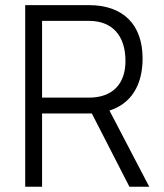

<svg xmlns="http://www.w3.org/2000/svg" viewBox="-20 -713 626 733"><path d="M76.2 0H140.6V-279.8H319.8C323.7 -279.8 327.1 -279.8 330.6 -279.8L474.1 0H549.8L397.9 -291C479 -316.4 524.4 -386.2 524.4 -489.7C524.4 -619.6 449.7 -693.4 319.8 -693.4H76.2ZM140.6 -340.3V-633.3H319.8C408.2 -633.3 459 -577.6 459 -480C459 -391.1 408.2 -340.3 319.8 -340.3Z"/></svg>

Font: Cascadia Code Light
Style: Regular
Weight: 300
Monospace: yes
Designer: Aaron Bell
Foundry: Saja Typeworks
Version: Version 2404.023